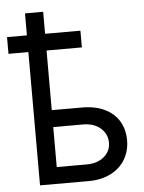

<svg xmlns="http://www.w3.org/2000/svg" viewBox="-55 -838 663 883"><g transform="rotate(-5 276.5 -397.0)"><path d="M340.8 -615.2H177.7V-339.8H317.4Q378.4 -339.8 422.1 -318.6Q465.8 -297.4 488.3 -259.3Q510.7 -221.2 510.7 -171.9Q510.7 -123.5 488 -84.5Q465.3 -45.4 421.6 -22.7Q377.9 0 317.4 0H93.8V-615.2H2V-692.4H93.8V-793.9H177.7V-692.4H340.8ZM317.4 -77.1Q348.6 -77.1 373.5 -88.6Q398.4 -100.1 412.6 -120.8Q426.8 -141.6 426.8 -168Q426.8 -194.8 412.6 -216.3Q398.4 -237.8 373.5 -249.8Q348.6 -261.7 317.4 -261.7H177.7V-77.1Z"/></g></svg>

Font: Pretendard JP
Style: Regular
Weight: 400
Designer: Base glyphs from Inter by Rasmus Andersson; Hangeul glyphs from Noto Sans CJK(Source Han Sans) by Jang Soo-young and Kan
Foundry: Kil Hyung-jin
Version: Version 1.309